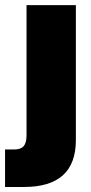

<svg xmlns="http://www.w3.org/2000/svg" viewBox="-62 -536 362 760"><path d="M43 -515.6H238.3V18.6Q238.3 204.1 33.2 204.1H-42V55.7H-5.9Q20 55.7 31.5 42.7Q43 29.8 43 0Z"/></svg>

Font: Inter Display Black
Style: Regular
Weight: 900
Designer: Rasmus Andersson
Foundry: rsms
Version: Version 4.000;git-a52131595